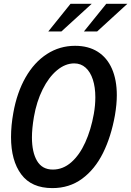

<svg xmlns="http://www.w3.org/2000/svg" viewBox="-20 -976 690 1010"><path d="M38 -255Q38 -315.5 50 -382Q69 -489 114.5 -568.8Q160 -648.5 227 -691.8Q294 -735 375 -735Q445 -735 494.2 -703.8Q543.5 -672.5 569 -614Q594.5 -555.5 594.5 -475Q594.5 -427.5 584.5 -369Q564.5 -257 521.8 -171Q479 -85 412 -35.8Q345 13.5 255.5 13.5Q145.5 13.5 91.8 -58.8Q38 -131 38 -255ZM473.5 -376.5Q481.5 -421.5 481.5 -464.5Q481.5 -517 468.5 -557.2Q455.5 -597.5 430.5 -620Q405.5 -642.5 370.5 -642.5Q323 -642.5 279.5 -606Q236 -569.5 204.2 -505.5Q172.5 -441.5 158.5 -361.5Q148 -299.5 148 -253.5Q148 -175 175 -129.5Q202 -84 258 -84Q311 -84 354.8 -122.2Q398.5 -160.5 428.5 -226.8Q458.5 -293 473.5 -376.5ZM539 -956H650L491 -810.5H421.5ZM351 -956H462.5L303 -810.5H234Z"/></svg>

Font: JuliaMono MediumItalic
Style: Regular
Weight: 500
Italic angle: -9°
Monospace: yes
Designer: cormullion
Foundry: corm
Version: Version 0.049; ttfautohint (v1.8.4)